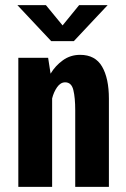

<svg xmlns="http://www.w3.org/2000/svg" viewBox="-20 -724 490 744"><path d="M51 0V-500H166.5L176 -438.5Q194.5 -469.5 223.8 -490.5Q253 -511.5 290.5 -511.5Q349 -511.5 375.5 -466Q402 -420.5 402 -341.5V0H271.5V-297Q271.5 -345.5 264.2 -375.2Q257 -405 232.5 -405Q214.5 -405 201.2 -386Q188 -367 182 -342.5V0ZM47.5 -704H158L222.5 -625.5L286.5 -704H397L266 -564.5H178.5Z"/></svg>

Font: Trispace Condensed SemiBold
Style: Regular
Weight: 600
Width: 3
Designer: Tyler Finck
Foundry: Etcetera Type Company
Version: Version 1.210; ttfautohint (v1.8.3)